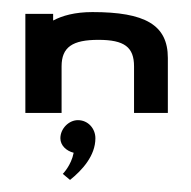

<svg xmlns="http://www.w3.org/2000/svg" viewBox="-20 -187 316 318"><path d="M82 0V-77C82 -109 100 -121 143 -121C186 -121 202 -109 202 -77V0H258V-91C258 -146 220 -167 133 -167C104 -167 83 -161 68 -153V-164H22V0ZM109 12C94 12 80 26 80 42C80 54 90 63 102 66C98 87 84 101 84 101L96 111C116 95 138 71 138 42C138 26 126 12 109 12Z"/></svg>

Font: Hussar Tani
Style: Dwa
Weight: 700
Foundry: Cannot Into Space Fonts
Version: Version 0.92